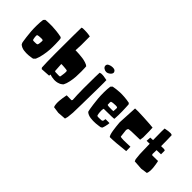

<svg xmlns="http://www.w3.org/2000/svg" viewBox="-22 -1712 2847 2847"><g transform="rotate(45 1401.0 -289.0)"><path d="M261.2 -295.4Q262.7 -312.5 254.6 -316.7Q246.6 -320.8 222.7 -320.8Q193.4 -320.8 173.8 -317.6Q154.3 -314.5 149.4 -311.5L144.5 -308.6Q142.1 -302.7 142.1 -291Q142.1 -279.3 143.6 -267.6L145 -255.9L150.9 -224.1L158.7 -212.4Q161.6 -210 179.7 -210Q197.8 -210 213.9 -210.9L230.5 -211.9L233.4 -212.9Q236.8 -213.9 240.2 -214.8L243.2 -216.3Q247.1 -216.8 250 -222.2Q252.9 -227.5 254.9 -238.3Q256.8 -249 257.8 -256.6Q258.8 -264.2 259.8 -278.3Q260.7 -292.5 261.2 -295.4ZM414.1 -536.6 427.2 -519Q428.7 -507.3 430.4 -486.8Q432.1 -466.3 433.3 -406.7Q434.6 -347.2 431.4 -292Q428.2 -236.8 415 -168.5Q401.9 -100.1 379.4 -49.8Q377.4 -47.9 374.5 -44.9Q371.6 -42 365 -35.4Q358.4 -28.8 354.2 -24.7Q350.1 -20.5 350.1 -21L339.4 -18.6Q328.6 -16.6 310.3 -13.9Q292 -11.2 269.3 -8.8Q246.6 -6.3 220.5 -7.1Q194.3 -7.8 169.7 -11.2Q145 -14.6 121.6 -24.9Q98.1 -35.2 82 -50.8L70.8 -74.2Q68.8 -84.5 65.4 -103.3Q62 -122.1 54.9 -177.2Q47.9 -232.4 43.9 -285.2Q40 -337.9 40.8 -407.2Q41.5 -476.6 49.8 -532.7L72.8 -556.2Q79.1 -557.1 90.3 -558.1Q101.6 -559.1 137.9 -560.5Q174.3 -562 212.2 -561Q250 -560.1 305.4 -554Q360.8 -547.9 414.1 -536.6Z M830.1 -248.5Q825.7 -254.4 764.9 -258.8Q704.1 -263.2 702.1 -260.3L710.9 -121.1L723.1 -114.7Q815.4 -109.4 820.3 -116.7Q821.8 -119.1 823.2 -126.5Q824.7 -133.8 825.7 -139.6L826.2 -146Q826.7 -149.4 827.6 -155.3Q828.6 -161.1 830.8 -176.8Q833 -192.4 834 -205.1Q835 -217.8 834.2 -230.7Q833.5 -243.7 830.1 -248.5ZM987.3 -498.5Q988.3 -486.8 989.7 -466.3Q991.2 -445.8 991.7 -388.4Q992.2 -331.1 988.8 -280Q985.4 -229 973.4 -170.2Q961.4 -111.3 940.9 -73.7Q939.5 -71.8 936.5 -68.4Q933.6 -64.9 922.1 -55.9Q910.6 -46.9 897.2 -39.8Q883.8 -32.7 860.4 -26.6Q836.9 -20.5 810.5 -19.5Q803.2 -19.5 791 -19.8Q778.8 -20 749.8 -24.7Q720.7 -29.3 701.7 -38.6L696.3 -10.7L550.3 -1.5L536.1 -20.5Q530.3 -100.1 529.5 -308.3Q528.8 -516.6 530.8 -685.5L533.2 -854L554.2 -860.4Q646 -863.8 712.4 -848.6L712.9 -666.5L707.5 -553.7Q716.3 -553.7 731.2 -553.7Q746.1 -553.7 786.9 -551Q827.6 -548.3 862.1 -543.2Q896.5 -538.1 933.1 -526.4Q969.7 -514.6 987.3 -498.5Z M1343.3 -719.7Q1343.3 -693.4 1314 -670.4Q1284.7 -647.5 1255.9 -647.5Q1228.5 -647.5 1204.8 -664.6Q1181.2 -681.6 1181.2 -708Q1181.2 -735.8 1212.2 -750.5Q1243.2 -765.1 1276.4 -765.1Q1301.8 -765.1 1316.9 -758.3Q1332 -751.5 1340.8 -731.9Q1343.3 -728 1343.3 -719.7ZM1335.4 127.4 1325.7 226.1 1313 272.9 1183.6 282.7 1079.1 268.1Q1069.3 247.6 1066.7 213.4Q1064 179.2 1067.1 145.3Q1070.3 111.3 1074.7 80.3Q1079.1 49.3 1083.5 30.3L1087.4 10.7L1189 12.2L1199.2 -2.9Q1191.9 -96.2 1191.2 -238.3Q1190.4 -380.4 1192.9 -475.6L1195.8 -571.3L1220.2 -578.6Q1265.6 -583 1343.8 -564.9Q1346.2 -538.6 1344.5 -384.8Q1342.8 -231 1339.4 -51.8Z M1747.1 -146.5H1827.1Q1827.6 -145.5 1825.4 -126.2Q1823.2 -106.9 1816.2 -76.4Q1809.1 -45.9 1799.3 -23.9Q1797.9 -22.9 1795.9 -21.7Q1793.9 -20.5 1789.3 -17.6Q1784.7 -14.6 1781.7 -12.7Q1778.8 -10.7 1778.8 -11.2L1766.6 -8.8Q1754.9 -6.8 1734.4 -4.2Q1713.9 -1.5 1688.5 1Q1663.1 3.4 1634.3 2.7Q1605.5 2 1578.6 -1.5Q1551.8 -4.9 1527.1 -15.1Q1502.4 -25.4 1486.3 -41L1480 -64.5Q1477.5 -75.7 1474.1 -95.2Q1470.7 -114.7 1462.6 -172.6Q1454.6 -230.5 1450 -285.2Q1445.3 -339.8 1445.6 -410.6Q1445.8 -481.4 1454.1 -537.6L1477.1 -561Q1483.4 -562.5 1494.6 -564.9Q1505.9 -567.4 1542.2 -572.3Q1578.6 -577.1 1616.5 -578.6Q1654.3 -580.1 1709.7 -576.2Q1765.1 -572.3 1818.4 -561L1831.5 -543.5Q1832 -536.6 1832.8 -524.2Q1833.5 -511.7 1835.2 -474.9Q1836.9 -438 1837.6 -403.3Q1838.4 -368.7 1837.6 -323.7Q1836.9 -278.8 1834 -243.2Q1834 -239.3 1779.5 -237.8Q1725.1 -236.3 1670.9 -236.3L1616.7 -235.8L1612.8 -223.6Q1609.9 -216.3 1609.9 -197Q1609.9 -177.7 1611.3 -157.2L1613.3 -137.2L1619.1 -104L1628.4 -92.3Q1631.8 -89.8 1651.6 -89.8Q1671.4 -89.8 1689.5 -90.8L1708 -91.8Q1713.4 -92.3 1717.8 -93Q1722.2 -93.8 1725.3 -95.9Q1728.5 -98.1 1731 -99.6Q1733.4 -101.1 1735.1 -105.2Q1736.8 -109.4 1737.8 -110.8Q1738.8 -112.3 1739.5 -117.9Q1740.2 -123.5 1740.5 -125Q1740.7 -126.5 1741.5 -133.3Q1742.2 -140.1 1742.2 -141.6ZM1616.2 -321.8Q1616.7 -314 1648.2 -311.5Q1679.7 -309.1 1710.9 -310.5L1742.7 -312Q1745.6 -357.9 1746.6 -369.1Q1748.5 -387.7 1739.5 -392.3Q1730.5 -397 1704.1 -397Q1671.9 -397 1650.4 -393.8Q1628.9 -390.6 1623 -387.2L1617.7 -383.8Q1612.8 -376.5 1616.2 -321.8Z M1925.8 -265.6 1941.9 -567.9Q1981 -572.8 2125.7 -565.2Q2270.5 -557.6 2326.2 -550.8Q2330.6 -495.6 2330.6 -349.6Q2330.6 -349.6 2322.8 -293.9Q2323.2 -293 2323.2 -293Q2316.9 -291.5 2258.1 -291.3Q2199.2 -291 2144.5 -288.3Q2089.8 -285.6 2084.5 -278.3Q2078.6 -270.5 2076.2 -260.7Q2073.7 -251 2073.7 -245.1L2074.2 -239.3Q2085 -129.4 2087.4 -123.5Q2090.8 -118.7 2119.1 -116.5Q2147.5 -114.3 2161.6 -114.3Q2190.9 -114.3 2226.6 -116.2Q2262.2 -118.2 2294.4 -118.2L2296.4 -27.8Q2080.6 -2.4 1980 -2.4Q1969.2 -5.9 1959.7 -34.2Q1950.2 -62.5 1944.1 -100.6Q1938 -138.7 1933.8 -176.3Q1929.7 -213.9 1927.7 -239.7Z M2402.3 -349.6 2407.2 -421.9Q2430.2 -423.3 2462.4 -424.8Q2458.5 -667 2462.4 -667.5Q2497.1 -675.3 2526.9 -678.7Q2556.6 -682.1 2568.8 -681.6L2581.1 -681.2L2605.5 -673.8Q2606 -662.6 2606.9 -642.1Q2607.9 -621.6 2609.1 -561.8Q2610.4 -502 2609.9 -445.8Q2666.5 -448.2 2672.4 -446.3Q2676.8 -446.3 2682.4 -443.8Q2688 -441.4 2691.4 -439L2694.8 -436.5V-359.4L2604.5 -356.4Q2604.5 -354 2603.5 -316.4Q2602.5 -278.8 2602.1 -271.5L2612.3 -256.3L2733.4 -257.8Q2735.4 -251 2738 -239Q2740.7 -227.1 2746.1 -194.1Q2751.5 -161.1 2753.9 -131.8Q2756.3 -102.5 2753.9 -69.1Q2751.5 -35.6 2741.7 -15.1L2637.2 -0.5L2493.2 -10.3L2480.5 -42.5L2470.7 -141.1Q2467.8 -258.8 2465.3 -351.6Z"/></g></svg>

Font: Noot
Style: Regular
Weight: 400
Designer: Amos Jerbi
Foundry: Amos Jerbi
Version: Version 1.000;PS 001.001;hotconv 1.0.56